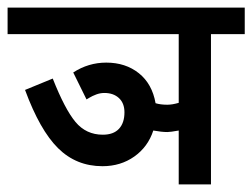

<svg xmlns="http://www.w3.org/2000/svg" viewBox="-44 -486 665 506"><path d="M512 -396V0H427V-142Q405 -138 397 -138Q382 -138 360 -142Q346 -99 310 -73.5Q274 -48 226 -48Q157 -48 109 -95.5Q61 -143 22 -249L95 -279Q127 -198 155 -164.5Q183 -131 227 -131Q255 -131 269.5 -146.5Q284 -162 284 -190Q284 -214 269.5 -227.5Q255 -241 231 -241Q220 -241 209.5 -237Q199 -233 192.5 -229Q186 -225 184 -224L149 -295Q189 -321 236 -321Q287 -321 322 -293Q357 -265 366 -214Q379 -210 397 -210Q410 -210 427 -215V-396H-24V-466H601V-396Z"/></svg>

Font: Cambay Devanagari
Style: Regular
Weight: 700
Designer: Pooja Saxena
Foundry: Pooja Saxena
Version: Version 1.095;PS 001.095;hotconv 1.0.70;makeotf.lib2.5.58329